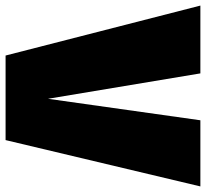

<svg xmlns="http://www.w3.org/2000/svg" viewBox="-77 -693 738 688"><g transform="rotate(90 292.0 -349.0)"><path d="M616 -698H379L302 -152L211 -698H-32L147 0H450Z"/></g></svg>

Font: Fira Sans Ultra
Style: Regular
Weight: 950
Designer: Carrois Corporate & Edenspiekermann AG
Foundry: Carrois Corporate GbR & Edenspiekermann AG
Version: Version 4.203;PS 004.203;hotconv 1.0.88;makeotf.lib2.5.64775